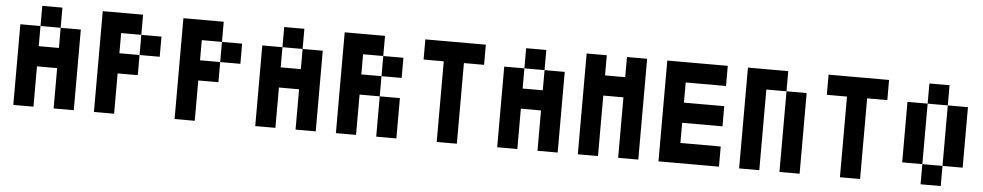

<svg xmlns="http://www.w3.org/2000/svg" viewBox="-39 -990 6640 1297"><g transform="rotate(5 3281.0 -342.0)"><path d="M341.8 -546.9H205.1V-683.6H341.8ZM68.4 -546.9H205.1V-410.2H341.8V-546.9H478.5V0H341.8V-273.4H205.1V0H68.4Z M1025.4 -410.2H888.7V-546.9H1025.4ZM888.7 -683.6V-546.9H752V-410.2H888.7V-273.4H752V0H615.2V-683.6Z M1572.3 -410.2H1435.5V-546.9H1572.3ZM1435.5 -683.6V-546.9H1298.8V-410.2H1435.5V-273.4H1298.8V0H1162.1V-683.6Z M1982.4 -546.9H1845.7V-683.6H1982.4ZM1709 -546.9H1845.7V-410.2H1982.4V-546.9H2119.1V0H1982.4V-273.4H1845.7V0H1709Z M2666 -410.2H2529.3V-546.9H2666ZM2529.3 -273.4H2666V0H2529.3ZM2529.3 -683.6V-546.9H2392.6V-410.2H2529.3V-273.4H2392.6V0H2255.9V-683.6Z M2939.5 -546.9H2802.7V-683.6H3212.9V-546.9H3076.2V0H2939.5Z M3623 -546.9H3486.3V-683.6H3623ZM3349.6 -546.9H3486.3V-410.2H3623V-546.9H3759.8V0H3623V-273.4H3486.3V0H3349.6Z M3896.5 -683.6H4033.2V-546.9H4169.9V-683.6H4306.6V0H4169.9V-410.2H4033.2V0H3896.5Z M4853.5 -683.6V-546.9H4580.1V-410.2H4853.5V-273.4H4580.1V-136.7H4853.5V0H4443.4V-683.6Z M5263.7 -683.6V-546.9H5127V0H4990.2V-683.6ZM5263.7 -546.9H5400.4V0H5263.7Z M5673.8 -546.9H5537.1V-683.6H5947.3V-546.9H5810.5V0H5673.8Z M6357.4 -546.9H6220.7V-683.6H6357.4ZM6357.4 0H6220.7V-136.7H6357.4ZM6357.4 -546.9H6494.1V-136.7H6357.4ZM6084 -546.9H6220.7V-136.7H6084Z"/></g></svg>

Font: DatCub
Style: Bold
Weight: 700
Designer: GGBot
Version: 1.00